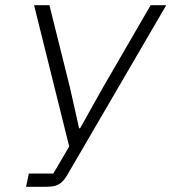

<svg xmlns="http://www.w3.org/2000/svg" viewBox="-20 -718 659 738"><path d="M80 0 91 -51H185L246 -155L111 -698H170L249 -381L284 -225H288L373 -377L559 -698H619L243 -53Q231 -31 219 -19.5Q207 -8 193 -4Q179 0 157 0Z"/></svg>

Font: IBM Plex Sans Light
Style: Italic
Weight: 300
Italic angle: -11.31°
Designer: Mike Abbink, Paul van der Laan, Pieter van Rosmalen
Foundry: Bold Monday
Version: Version 3.201